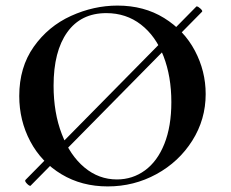

<svg xmlns="http://www.w3.org/2000/svg" viewBox="-20 -656 829 688"><path d="M89 10Q84 10 76 1.5Q68 -7 71 -11L684 -633H685Q690 -633 698.5 -625Q707 -617 704 -614L90 9ZM49 -312Q49 -415 101 -488.5Q153 -562 234.5 -599Q316 -636 401 -636Q496 -636 568 -591.5Q640 -547 678.5 -474Q717 -401 717 -319Q717 -228 669 -152Q621 -76 540.5 -32Q460 12 366 12Q273 12 200.5 -31.5Q128 -75 88.5 -149.5Q49 -224 49 -312ZM594 -290Q594 -382 566 -454.5Q538 -527 485 -568Q432 -609 361 -609Q270 -609 221 -540.5Q172 -472 172 -349Q172 -252 201.5 -175.5Q231 -99 282.5 -56Q334 -13 399 -13Q455 -13 499.5 -45.5Q544 -78 569 -140.5Q594 -203 594 -290Z"/></svg>

Font: Cormorant SC
Style: Bold
Weight: 700
Designer: Christian Thalmann (Catharsis Fonts)
Foundry: Catharsis Fonts
Version: Version 4.000